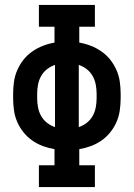

<svg xmlns="http://www.w3.org/2000/svg" viewBox="-20 -755 540 775"><path d="M137 0V-88H200V-153Q176 -157 153 -165.5Q130 -174 110 -188Q90 -202 74.5 -221.5Q59 -241 49.5 -263Q40 -285 36.5 -309.5Q33 -334 33 -358V-377Q33 -401 36.5 -425.5Q40 -450 50 -472.5Q60 -495 75 -514Q90 -533 110 -547Q130 -561 153 -570Q176 -579 200 -583V-647H137V-735H363V-647H300V-583Q324 -579 347 -570Q370 -561 390 -547Q410 -533 425 -514Q440 -495 450 -472.5Q460 -450 463.5 -425.5Q467 -401 467 -377V-358Q467 -334 463.5 -309.5Q460 -285 450.5 -263Q441 -241 425.5 -221.5Q410 -202 390 -188Q370 -174 347 -165.5Q324 -157 300 -153V-88H363V0ZM202 -242V-493Q184 -487 169.5 -475.5Q155 -464 146 -448Q137 -432 133.5 -413.5Q130 -395 130 -377V-358Q130 -340 133.5 -321.5Q137 -303 146 -287Q155 -271 169.5 -259.5Q184 -248 202 -242ZM298 -242Q316 -248 330.5 -259.5Q345 -271 354 -287Q363 -303 366.5 -321.5Q370 -340 370 -358V-377Q370 -395 366.5 -413.5Q363 -432 354 -448Q345 -464 330.5 -475.5Q316 -487 298 -493Z"/></svg>

Font: Iosevka Slab Semibold
Style: Regular
Weight: 600
Monospace: yes
Designer: Belleve Invis
Foundry: Belleve Invis
Version: Version 11.1.1; ttfautohint (v1.8.3)